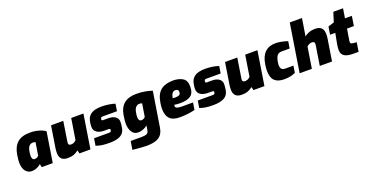

<svg xmlns="http://www.w3.org/2000/svg" viewBox="-31 -1695 5540 2864"><g transform="rotate(-20 2738.5 -263.0)"><path d="M65 -182Q65 -218 77 -299Q97 -423 167 -484Q237 -545 367 -545Q441 -545 505.5 -526.5Q570 -508 609 -479L533 0H359L347 -52Q324 -29 283.5 -11.5Q243 6 203 6Q143 6 104 -41Q65 -88 65 -182ZM366 -178 399 -383Q393 -385 381.5 -387.5Q370 -390 358 -390Q320 -390 297.5 -363Q275 -336 267 -288Q259 -243 259 -218Q259 -149 302 -149Q339 -149 366 -178Z M642 -122Q642 -158 647 -191L702 -539H896L846 -218Q845 -213 845 -203Q845 -168 887 -168Q932 -168 969 -205L1022 -539H1216L1131 0H957L945 -52Q901 -20 864.5 -7Q828 6 771 6Q642 6 642 -122Z M1221 -25 1239 -138H1481Q1493 -138 1501 -143Q1509 -148 1511 -156L1513 -168L1514 -177Q1514 -192 1489 -192H1421Q1350 -192 1304.5 -222Q1259 -252 1259 -312Q1259 -343 1262 -360L1268 -395Q1280 -466 1335 -505.5Q1390 -545 1508 -545Q1561 -545 1618.5 -536Q1676 -527 1716 -513L1698 -400H1471Q1456 -400 1449 -396Q1442 -392 1439 -381L1438 -377Q1436 -367 1436 -363Q1436 -355 1441 -350.5Q1446 -346 1461 -346H1542Q1611 -346 1652 -316Q1693 -286 1693 -236Q1693 -203 1690 -185L1683 -138Q1671 -62 1608.5 -28Q1546 6 1437 6Q1363 6 1315 -1.5Q1267 -9 1221 -25Z M1717 221 1738 87H1912Q1967 87 1994 74Q2021 61 2027 24L2039 -52Q2019 -30 1975.5 -12Q1932 6 1894 6Q1824 6 1790.5 -48.5Q1757 -103 1757 -183Q1757 -220 1771 -313Q1808 -545 2055 -545Q2128 -545 2192.5 -533.5Q2257 -522 2305 -505L2216 54Q2201 149 2135.5 193Q2070 237 1939 237Q1900 237 1842 232ZM2058 -178 2091 -383Q2071 -390 2046 -390Q2017 -390 1993 -366Q1969 -342 1960 -291Q1955 -265 1953 -248.5Q1951 -232 1951 -217Q1951 -149 1996 -149Q2031 -149 2058 -178Z M2341 -203Q2341 -245 2350 -299Q2371 -431 2443 -488Q2515 -545 2637 -545Q2729 -545 2790 -508Q2851 -471 2851 -376Q2851 -268 2793.5 -229Q2736 -190 2630 -190Q2568 -190 2533 -198Q2531 -186 2531 -178Q2531 -156 2555 -145.5Q2579 -135 2630 -135H2809L2791 -22Q2679 6 2551 6Q2438 6 2389.5 -47Q2341 -100 2341 -203ZM2671 -355Q2671 -375 2659 -386.5Q2647 -398 2624 -398Q2592 -398 2573 -373.5Q2554 -349 2545 -299Q2571 -295 2584 -295Q2636 -295 2653.5 -309.5Q2671 -324 2671 -355Z M2867 -25 2885 -138H3127Q3139 -138 3147 -143Q3155 -148 3157 -156L3159 -168L3160 -177Q3160 -192 3135 -192H3067Q2996 -192 2950.5 -222Q2905 -252 2905 -312Q2905 -343 2908 -360L2914 -395Q2926 -466 2981 -505.5Q3036 -545 3154 -545Q3207 -545 3264.5 -536Q3322 -527 3362 -513L3344 -400H3117Q3102 -400 3095 -396Q3088 -392 3085 -381L3084 -377Q3082 -367 3082 -363Q3082 -355 3087 -350.5Q3092 -346 3107 -346H3188Q3257 -346 3298 -316Q3339 -286 3339 -236Q3339 -203 3336 -185L3329 -138Q3317 -62 3254.5 -28Q3192 6 3083 6Q3009 6 2961 -1.5Q2913 -9 2867 -25Z M3404 -122Q3404 -158 3409 -191L3464 -539H3658L3608 -218Q3607 -213 3607 -203Q3607 -168 3649 -168Q3694 -168 3731 -205L3784 -539H3978L3893 0H3719L3707 -52Q3663 -20 3626.5 -7Q3590 6 3533 6Q3404 6 3404 -122Z M4006 -204Q4006 -245 4015 -300Q4052 -545 4266 -545Q4343 -545 4456 -509L4438 -398H4313Q4261 -398 4238 -366.5Q4215 -335 4204 -270Q4199 -238 4199 -223Q4199 -139 4271 -139H4404L4387 -30Q4348 -12 4306 -3Q4264 6 4207 6Q4108 6 4057 -42.5Q4006 -91 4006 -204Z M4573 -763H4767L4723 -487Q4752 -512 4796 -528.5Q4840 -545 4894 -545Q4959 -545 4992.5 -513Q5026 -481 5026 -409Q5026 -379 5020 -340L4966 0H4772L4822 -318Q4823 -323 4823 -333Q4823 -371 4782 -371Q4734 -371 4699 -334L4646 0H4452Z M5117 -127Q5117 -171 5127 -225L5158 -385H5075L5095 -509L5190 -539L5238 -690H5392L5368 -539H5477L5453 -385H5344L5318 -224Q5317 -220 5315 -206Q5313 -192 5313 -183Q5313 -166 5322 -159Q5331 -152 5352 -150L5411 -144L5388 0H5297Q5207 0 5162 -31Q5117 -62 5117 -127Z"/></g></svg>

Font: Exo Black
Style: Italic
Weight: 900
Italic angle: -9°
Designer: Natanael Gama
Foundry: Natanael Gama
Version: Version 1.500; ttfautohint (v1.6)